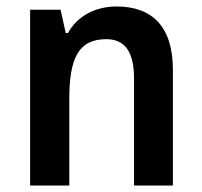

<svg xmlns="http://www.w3.org/2000/svg" viewBox="-20 -573 624 593"><path d="M340 -553C278 -553 220 -526 190 -471H183L167 -543H73V0H194V-266C194 -391 221 -452 308 -452C368 -452 394 -410 394 -330V0H514V-357C514 -491 450 -553 340 -553Z"/></svg>

Font: Noto Sans Arabic SemCond SemBd
Style: Regular
Weight: 600
Width: 4
Designer: Monotype Design Team, Nadine Chahine, Nizar Qandah and Khaled Hosny
Foundry: Monotype Imaging Inc.
Version: Version 2.012